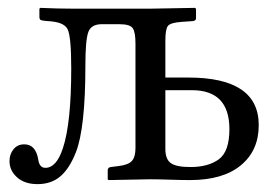

<svg xmlns="http://www.w3.org/2000/svg" viewBox="-20 -451 703 483"><path d="M557.1 -126Q557.1 -224.1 462.9 -224.1H396V-76.2Q396 -50.3 409.9 -40.5Q423.8 -30.8 459 -30.8Q503.9 -30.8 530.5 -50.3Q557.1 -69.8 557.1 -126ZM235.8 -390.1Q209 -390.1 201.9 -369.6Q194.8 -349.1 194.8 -286.1Q194.8 -128.9 170.9 -67.9Q154.8 -26.9 131.8 -7.3Q108.9 12.2 74.2 12.2Q42 12.2 22.9 -4.9Q3.9 -22 3.9 -45.9Q3.9 -63 13.9 -75.4Q23.9 -87.9 41 -87.9Q69.8 -87.9 76.2 -49.8Q79.1 -28.8 94.2 -28.8Q122.1 -28.8 138.2 -78.1Q159.2 -141.1 159.2 -278.8Q159.2 -358.9 150.1 -377.4Q141.1 -396 100.1 -397.9Q86.9 -398.9 83 -400.4Q79.1 -401.9 79.1 -409.2V-429.2L82 -431.2Q124 -429.2 164.1 -429.2H358.9L470.2 -431.2L473.1 -429.2V-404.8Q473.1 -398.9 464.8 -397.9L437 -396Q409.2 -394 402.6 -386Q396 -377.9 396 -349.1V-255.9H454.1Q630.9 -255.9 630.9 -136.2Q630.9 -72.3 585.9 -35.2Q541 2 458 2Q438 2 407.5 1Q377 0 356.9 0L252.9 2L251 0V-22.9Q251 -29.8 258.8 -30.8L277.8 -33.2Q302.7 -36.1 311.8 -46.1Q320.8 -56.2 320.8 -78.1V-341.8Q320.8 -369.6 314 -379.9Q307.1 -390.1 280.8 -390.1Z"/></svg>

Font: Linux Libertine Capitals
Style: Small Caps
Weight: 400
Designer: Philipp H. Poll
Foundry: Philipp H. Poll
Version: Version 5.1.3